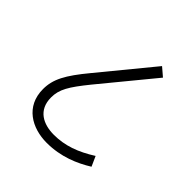

<svg xmlns="http://www.w3.org/2000/svg" viewBox="-171 -763 893 893"><g transform="rotate(45 275.5 -316.0)"><path d="M267 0C360 0 435 -33 493 -69L471 -118C400 -73 336 -50 264 -50C195 -50 132 -80 132 -164C132 -217 155 -255 222 -338L435 -597L394 -632L183 -375C106 -282 78 -230 78 -165C78 -51 170 0 267 0Z"/></g></svg>

Font: Noto Sans Devanagari UI Light
Style: Regular
Weight: 300
Designer: Jelle Bosma - Monotype Design Team
Foundry: Monotype Imaging Inc.
Version: Version 2.004